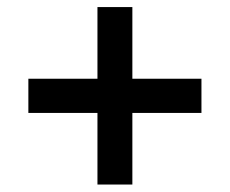

<svg xmlns="http://www.w3.org/2000/svg" viewBox="-20 -564 632 528"><path d="M248 -56.5Q248 -105.5 248 -150.8Q248 -196 248 -236V-365.5Q248 -405.5 248 -450.8Q248 -496 248 -544.5H344Q344 -496 344 -450.8Q344 -405.5 344 -365.5V-236Q344 -196 344 -150.8Q344 -105.5 344 -56.5ZM58 -253.5V-347.5Q106.5 -347.5 152 -347.5Q197.5 -347.5 237 -347.5H355Q394.5 -347.5 440 -347.5Q485.5 -347.5 534 -347.5V-253.5Q485.5 -253.5 440 -253.5Q394.5 -253.5 355 -253.5H237Q197.5 -253.5 152 -253.5Q106.5 -253.5 58 -253.5Z"/></svg>

Font: Commissioner Thin Medium
Style: Regular
Weight: 500
Version: Version 1.000